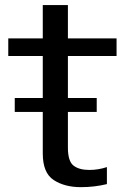

<svg xmlns="http://www.w3.org/2000/svg" viewBox="-20 -747 528 773"><path d="M39.4 -296.3H369.4V-352.4H39.4ZM305.6 6.5Q360.5 6.5 410.4 -5.8V-74.3Q375.9 -62.8 339.3 -62.8Q298.4 -62.8 275.9 -80.4Q253.4 -98 253.4 -152.7V-521.5H449.3V-592.4H253.4V-726.6H152.2V-592.4H13.3V-521.5H152.2V-129.1Q152.2 -50.8 196.2 -22.2Q240.1 6.5 305.6 6.5Z"/></svg>

Font: Anybody Thin
Style: Regular
Weight: 100
Designer: Tyler Finck
Foundry: Etcetera Type Company
Version: Version 1.114;gftools[0.9.25]